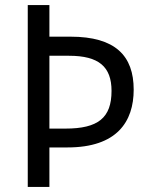

<svg xmlns="http://www.w3.org/2000/svg" viewBox="-20 -827 589 754"><path d="M505 -475C505 -608 433 -683 257 -683H174V-807H89V-93H174V-248H245C439 -248 505 -349 505 -475ZM237 -322H174V-608H251C368 -608 418 -565 418 -470C418 -364 365 -322 237 -322Z"/></svg>

Font: Noto Sans Kannada UI SemiCondensed SemiBold
Style: Regular
Weight: 600
Width: 4
Designer: Jelle Bosma - Monotype Design Team
Foundry: Monotype Imaging Inc.
Version: Version 2.006